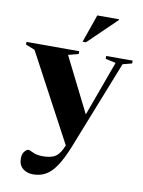

<svg xmlns="http://www.w3.org/2000/svg" viewBox="-117 -802 822 1101"><g transform="rotate(10 294.0 -251.0)"><path d="M153.5 229.5Q117 229.5 93 209.5Q69 189.5 69 151.5Q69 126 81.2 110.8Q93.5 95.5 104.5 95.5Q110 95.5 132.5 106.5Q155 117.5 189.5 117.5Q232.5 117.5 257 105Q281.5 92.5 299 57.5L310 33.5L38 -475.5L-15 -496.5V-512H292V-495.5L232.5 -480L392 -161.5L509 -482L449 -495.5V-512H603V-495.5L549.5 -481.5L345.5 34.5Q315.5 109 286.8 151.5Q258 194 225.8 211.8Q193.5 229.5 153.5 229.5ZM301.5 -569 358.5 -732H485V-727.5L321 -569Z"/></g></svg>

Font: Newsreader 72pt
Style: Bold
Weight: 700
Designer: Hugues Gentile
Foundry: Production Type
Version: Version 1.003; ttfautohint (v1.8.3)